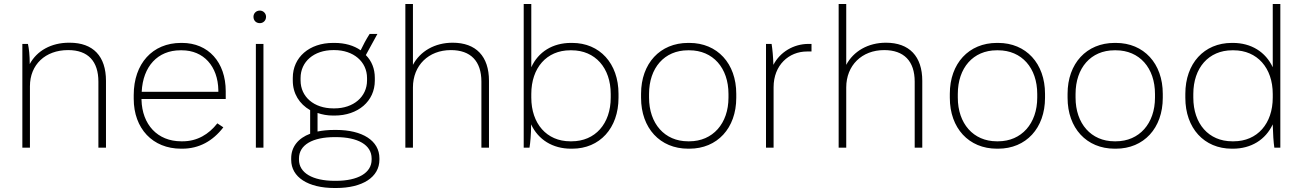

<svg xmlns="http://www.w3.org/2000/svg" viewBox="-20 -740 6527 962"><path d="M92 0H130V-308C130 -416 207 -489 321 -489H322C422 -489 473 -432 473 -331V0H511V-335C511 -458 447 -526 329 -526H326C237 -526 165 -486 129 -419C129 -464 125 -497 120 -520H92Z M887 5H893C977 5 1046 -33 1099 -102L1069 -122C1026 -67 968 -32 895 -32H888C769 -32 692 -116 689 -240V-244H1111V-283C1111 -428 1024 -525 892 -525H887C744 -525 650 -421 650 -264V-245C650 -96 745 5 887 5ZM690 -280C696 -407 770 -488 884 -488H891C1000 -488 1072 -408 1074 -288V-280Z M1282 -624C1299 -624 1313 -637 1313 -656C1313 -673 1299 -687 1282 -687C1263 -687 1250 -673 1250 -656C1250 -637 1263 -624 1282 -624ZM1262 0H1300V-520H1262Z M1447 -336C1447 -271 1480 -219 1534 -188V-70C1475 -48 1439 -5 1439 53V61C1439 148 1524 202 1656 202H1664C1796 202 1881 148 1881 60V53C1881 -35 1796 -89 1664 -89H1656C1623 -89 1595 -86 1571 -81V-174C1594 -166 1620 -161 1649 -161H1656C1774 -161 1858 -233 1858 -336V-350C1858 -396 1842 -435 1813 -464L1871 -570H1832C1813 -540 1801 -517 1787 -488C1753 -512 1708 -525 1656 -525H1649C1530 -525 1447 -453 1447 -350ZM1486 -349C1486 -431 1553 -489 1650 -489H1655C1751 -489 1819 -431 1819 -349V-337C1819 -255 1751 -197 1656 -197H1650C1553 -197 1486 -255 1486 -337ZM1478 54C1478 -14 1546 -53 1657 -53H1663C1773 -53 1842 -14 1842 54V60C1842 126 1774 166 1663 166H1657C1546 166 1478 126 1478 60Z M2011 0H2049V-302C2049 -412 2127 -489 2239 -489C2338 -489 2392 -434 2392 -331V0H2430V-335C2430 -458 2365 -526 2248 -526C2158 -526 2085 -483 2049 -415V-720H2011Z M2841 5H2847C2985 5 3079 -98 3079 -250V-270C3079 -422 2985 -525 2847 -525H2841C2749 -525 2677 -480 2642 -403V-720H2604V0H2633C2637 -23 2641 -68 2641 -113V-117C2677 -40 2749 5 2841 5ZM2837 -32C2719 -32 2642 -121 2642 -251V-269C2642 -400 2719 -488 2837 -488H2844C2962 -488 3040 -400 3040 -269V-251C3040 -120 2962 -32 2844 -32Z M3428 5H3434C3574 5 3669 -98 3669 -250V-270C3669 -422 3574 -525 3434 -525H3428C3287 -525 3192 -422 3192 -270V-250C3192 -98 3287 5 3428 5ZM3427 -32C3310 -32 3232 -121 3232 -251V-269C3232 -400 3309 -488 3427 -488H3434C3552 -488 3630 -400 3630 -269V-251C3630 -121 3551 -32 3434 -32Z M3818 0H3856V-303C3856 -414 3933 -482 4023 -482C4028 -482 4041 -482 4046 -482V-520H4031C3956 -520 3888 -479 3855 -415C3854 -455 3850 -496 3846 -520H3818Z M4182 0H4220V-302C4220 -412 4298 -489 4410 -489C4509 -489 4563 -434 4563 -331V0H4601V-335C4601 -458 4536 -526 4419 -526C4329 -526 4256 -483 4220 -415V-720H4182Z M4975 5H4981C5121 5 5216 -98 5216 -250V-270C5216 -422 5121 -525 4981 -525H4975C4834 -525 4739 -422 4739 -270V-250C4739 -98 4834 5 4975 5ZM4974 -32C4857 -32 4779 -121 4779 -251V-269C4779 -400 4856 -488 4974 -488H4981C5099 -488 5177 -400 5177 -269V-251C5177 -121 5098 -32 4981 -32Z M5565 5H5571C5711 5 5806 -98 5806 -250V-270C5806 -422 5711 -525 5571 -525H5565C5424 -525 5329 -422 5329 -270V-250C5329 -98 5424 5 5565 5ZM5564 -32C5447 -32 5369 -121 5369 -251V-269C5369 -400 5446 -488 5564 -488H5571C5689 -488 5767 -400 5767 -269V-251C5767 -121 5688 -32 5571 -32Z M6152 5H6157C6249 5 6321 -40 6357 -117V-113C6358 -72 6361 -26 6365 0H6395V-720H6357V-403C6321 -480 6249 -525 6157 -525H6152C6013 -525 5919 -422 5919 -270V-250C5919 -98 6013 5 6152 5ZM6154 -32C6036 -32 5959 -120 5959 -251V-269C5959 -400 6036 -488 6154 -488H6161C6279 -488 6357 -400 6357 -269V-251C6357 -121 6280 -32 6161 -32Z"/></svg>

Font: Fixel Text ExtraLight
Style: Regular
Weight: 200
Width: 4
Designer: AlfaBravo + MacPaw
Foundry: Kyrylo Tkachov, Marchela Mozhyna, Serhii Makarenko, Maria Weinstein, Zakhar Kryvoshyya
Version: Version 1.211